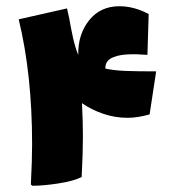

<svg xmlns="http://www.w3.org/2000/svg" viewBox="-20 -593 561 616"><path d="M481 -364 460 -226Q422 -215 389 -215Q349 -215 311 -228Q273 -241 243 -262Q246 -204 246 -156Q246 -101 242 -25Q216 -12 167.5 -4.5Q119 3 84 3L79 -1Q83 -79 83 -130Q83 -354 40 -531L195 -566Q203 -533 207 -507L214 -473Q222 -438 231 -417Q230 -483 266 -528Q302 -573 363 -573Q410 -573 457 -548L453 -417Q445 -417 433.5 -418Q422 -419 407 -419Q367 -419 345 -410Q318 -400 318 -375V-373Q345 -367 382.5 -365.5Q420 -364 481 -364Z"/></svg>

Font: Lalezar
Style: Regular
Weight: 400
Designer: Borna Izadpanah
Foundry: Borna Izadpanah
Version: Version 1.004